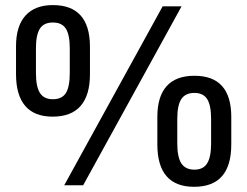

<svg xmlns="http://www.w3.org/2000/svg" viewBox="-20 -717 957 743"><path d="M42 -429.7V-538.1Q42 -616.2 78.6 -656.7Q115.2 -697.3 184.6 -697.3Q327.1 -697.3 328.1 -538.1V-429.7Q328.1 -348.6 292 -307.1Q255.9 -265.6 183.6 -265.6Q113.3 -265.6 77.6 -307.1Q42 -348.6 42 -429.7ZM588.9 -158.2V-264.6Q588.9 -343.8 625 -383.8Q661.1 -423.8 732.4 -423.8Q875 -423.8 875 -264.6V-158.2Q875 5.9 731.4 5.9Q588.9 5.9 588.9 -158.2ZM609.4 -692.4H682.6L301.8 0H228.5ZM250 -434.6V-530.3Q250 -582 234.9 -606Q219.7 -629.9 184.6 -629.9Q149.4 -629.9 134.3 -606Q119.1 -582 119.1 -530.3V-434.6Q119.1 -380.9 134.8 -356.9Q150.4 -333 184.6 -333Q219.7 -333 234.9 -356.9Q250 -380.9 250 -434.6ZM796.9 -162.1V-256.8Q796.9 -309.6 781.7 -333.5Q766.6 -357.4 732.4 -357.4Q697.3 -357.4 681.6 -333.5Q666 -309.6 666 -256.8V-162.1Q666 -109.4 681.6 -85Q697.3 -60.5 732.4 -60.5Q766.6 -60.5 781.7 -85Q796.9 -109.4 796.9 -162.1Z"/></svg>

Font: Dinish Expanded
Style: Regular
Weight: 400
Width: 7
Designer: Charles Nix
Foundry: Playbeing
Version: Version 2.005; ttfautohint (v1.8.3)